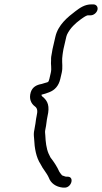

<svg xmlns="http://www.w3.org/2000/svg" viewBox="-20 -728 466 878"><path d="M406.5 -708H398.5C367.7 -708 346.1 -692.7 324.7 -676.5C289.8 -650.2 245.8 -614.2 233.5 -561L220.1 -503C218.9 -497.7 218 -492.3 217.4 -487C214.5 -474.3 213 -462.8 213.6 -453C211.2 -432.7 217.3 -417.1 212.2 -395L205.7 -367C205 -363.7 203.8 -360 202.2 -356L197.3 -352C192.3 -350.7 187.6 -349.3 183.3 -348L170.4 -344C146.8 -339.9 128.2 -329.9 120.6 -306C111.4 -275.6 122.8 -254 138.9 -242C151.6 -233.1 152.9 -220.3 147.2 -196C143.6 -180.2 143.2 -165.4 140.1 -152C139.7 -147.3 138.8 -142 137.4 -136C133.5 -119.1 134.4 -110.1 135.9 -95C137.8 -49.7 145.4 -7.8 165.7 23C176.2 45.5 193.3 61.9 203.4 85C212.3 109.1 234.3 126.6 268 130H276C307 130 321.2 80 289.5 80H281.5C279.7 79.3 277.5 78.7 275 78L263.9 74C261.1 70.4 253.5 61.7 251.6 58C241.2 34 226.2 11.9 210.8 -8C208.1 -13.3 205.1 -19.3 202 -26C192.1 -48.8 188.4 -79.5 187.2 -109C186.6 -121.4 184.6 -123.8 187.6 -137C192.5 -158.2 192.4 -174.8 197.2 -196C208 -242.5 199.1 -265.5 175.8 -285C173.4 -286.3 171.8 -288 171 -290C171 -290 168.5 -295 170.1 -295C182.9 -297.7 192.8 -301.9 204.6 -306C230.5 -315.8 248.3 -335 255.7 -367L262.2 -395C267.9 -419.6 263.1 -440 264.4 -461C265.6 -465.9 264.8 -471.2 265.9 -476C266 -479.3 266.5 -483 267.4 -487C268 -492.3 268.9 -497.7 270.1 -503L283.5 -561C284.1 -563.7 285.2 -566.7 286.6 -570C301.2 -600.3 324.1 -621 348.5 -639C358.1 -646.1 371 -655.7 380.9 -658H394.9C408.4 -658 422.7 -669.9 425.8 -683.5C428.9 -697.1 419.9 -708 406.5 -708Z"/></svg>

Font: HoneyBee
Style: BookIt
Weight: 300
Foundry: Cannot Into Space Fonts
Version: Version 0.89